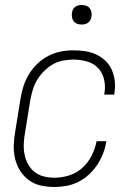

<svg xmlns="http://www.w3.org/2000/svg" viewBox="-20 -739 540 767"><path d="M197 8Q169 8 142.5 2Q116 -4 95 -19.5Q74 -35 60 -57.5Q46 -80 40 -106Q34 -132 35 -160Q36 -188 41 -215L62 -345Q66 -371 74 -395.5Q82 -420 96 -443Q110 -466 130 -485Q150 -504 173.5 -516Q197 -528 222.5 -533Q248 -538 273 -538Q297 -538 320.5 -534.5Q344 -531 365 -521Q386 -511 402 -495.5Q418 -480 427 -459Q436 -438 438.5 -414.5Q441 -391 437 -367Q437 -366 437 -364.5Q437 -363 436 -361H396Q397 -362 397 -363.5Q397 -365 397 -366Q402 -393 396 -420.5Q390 -448 372 -467Q354 -486 327.5 -493.5Q301 -501 273 -501Q253 -501 231.5 -497Q210 -493 191 -482Q172 -471 156 -455Q140 -439 128.5 -420Q117 -401 111 -380.5Q105 -360 101 -339L80 -209Q76 -188 75 -165.5Q74 -143 78 -122.5Q82 -102 92 -83.5Q102 -65 117.5 -52.5Q133 -40 154 -34.5Q175 -29 197 -29Q226 -29 255.5 -38Q285 -47 308.5 -68Q332 -89 346 -117Q360 -145 366 -175H405Q401 -150 392 -126.5Q383 -103 369 -81.5Q355 -60 335.5 -42Q316 -24 293 -12.5Q270 -1 245.5 3.5Q221 8 197 8ZM306 -641Q297 -641 288.5 -644Q280 -647 274.5 -654Q269 -661 267.5 -670.5Q266 -680 268 -690Q269 -696 272 -702Q275 -708 281 -712Q287 -716 293.5 -717.5Q300 -719 306 -719Q316 -719 324.5 -716Q333 -713 338.5 -706Q344 -699 345.5 -689.5Q347 -680 345 -670Q344 -664 340.5 -658Q337 -652 331.5 -648Q326 -644 319.5 -642.5Q313 -641 306 -641Z"/></svg>

Font: Iosevka Curly XLtObl
Style: Regular
Weight: 200
Italic angle: -9°
Monospace: yes
Designer: Belleve Invis
Foundry: Belleve Invis
Version: Version 11.1.0; ttfautohint (v1.8.3)